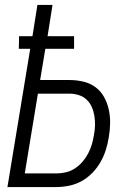

<svg xmlns="http://www.w3.org/2000/svg" viewBox="-20 -755 540 775"><path d="M10 0 102 -558H56L57 -609H111L131 -735H192L172 -609H279V-558H163L142 -432H260Q289 -432 316.5 -425.5Q344 -419 365.5 -403Q387 -387 400 -363.5Q413 -340 419 -313Q425 -286 424.5 -257.5Q424 -229 419 -200Q415 -175 407 -149.5Q399 -124 385.5 -100.5Q372 -77 352.5 -57Q333 -37 309.5 -24Q286 -11 259.5 -5.5Q233 0 208 0ZM80 -55H208Q227 -55 246 -59.5Q265 -64 282 -75Q299 -86 312.5 -101.5Q326 -117 335.5 -135Q345 -153 350.5 -171.5Q356 -190 359 -209Q363 -229 363.5 -248.5Q364 -268 361 -287Q358 -306 350.5 -323Q343 -340 330 -352.5Q317 -365 298.5 -371Q280 -377 260 -377H133Z"/></svg>

Font: Iosevka Light Oblique
Style: Regular
Weight: 300
Italic angle: -9°
Monospace: yes
Designer: Belleve Invis
Foundry: Belleve Invis
Version: Version 32.5.0; ttfautohint (v1.8.4)